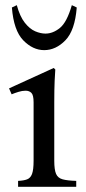

<svg xmlns="http://www.w3.org/2000/svg" viewBox="-20 -723 333 743"><path d="M190 -101Q190 -66 197 -50Q204 -34 222.5 -29Q241 -24 275 -23V0H50V-23Q72 -24 85 -29Q98 -34 104 -50Q110 -66 110 -101V-327Q110 -355 101.5 -363.5Q93 -372 79 -372Q66 -372 51.5 -367.5Q37 -363 25 -358L15 -381L188 -460L194 -454Q193 -446 191.5 -411Q190 -376 190 -328ZM258 -703 277 -694Q270 -605 233 -567Q196 -529 151 -529Q107 -529 70 -567Q33 -605 26 -694L45 -703Q57 -659 76 -635Q95 -611 116 -602Q137 -593 156 -593Q185 -593 212 -615Q239 -637 258 -703Z"/></svg>

Font: Bona Nova
Style: Regular
Weight: 400
Designer: Mateusz Machalski
Foundry: Capitalics
Version: Version 4.001; ttfautohint (v1.8.3)